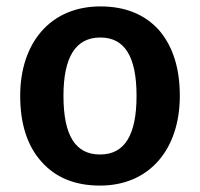

<svg xmlns="http://www.w3.org/2000/svg" viewBox="-20 -564 624 599"><path d="M293 -544C138 -544 43 -431 43 -265C43 -178 65 -109 109 -60C153 -10 214 15 292 15C446 15 541 -98 541 -265C541 -352 519 -420 476 -470C432 -519 371 -544 293 -544ZM293 -447C368 -447 406 -389 406 -265C406 -141 368 -82 292 -82C216 -82 178 -140 178 -265C178 -386 216 -447 293 -447Z"/></svg>

Font: Fira Sans Medium
Style: Regular
Weight: 500
Designer: Carrois Corporate & Edenspiekermann AG
Foundry: Carrois Corporate GbR & Edenspiekermann AG
Version: Version 4.203